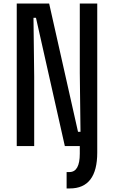

<svg xmlns="http://www.w3.org/2000/svg" viewBox="-20 -820 640 1078"><path d="M354 238V146H370Q399 146 413.5 120Q428 94 428 43V0L476 -20L526 0V37Q526 137 487.5 187.5Q449 238 372 238ZM74 0V-800H256L418 -80H432L428 -410V-800H526V0H344L182 -720H168L172 -390V0Z"/></svg>

Font: Martian Mono Condensed
Style: Regular
Weight: 400
Width: 3
Designer: Roman Shamin
Foundry: Evil Martians
Version: Version 1.000